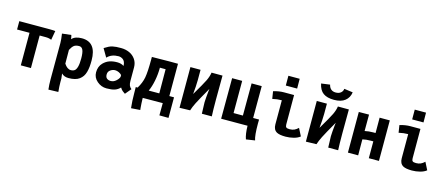

<svg xmlns="http://www.w3.org/2000/svg" viewBox="-56 -1404 5287 2279"><g transform="rotate(15 2588.0 -264.0)"><path d="M178.2 4.4V-395.5Q122.6 -395.5 79.6 -395.3Q36.6 -395 25.4 -395V-497.6Q51.3 -497.6 200 -497.8Q348.6 -498 398.4 -498Q447.8 -498 468.3 -494.6L448.2 -381.8Q418 -395.5 376.5 -395.5H302.7V4.4Z M850.1 -259.3Q850.1 -330.6 835.7 -363.3Q821.3 -396 789.1 -396Q746.1 -396 724.1 -377.4Q702.1 -358.9 682.6 -320.3L683.6 -151.9Q721.2 -94.2 765.1 -94.2Q794.4 -94.2 812.3 -107.9Q830.1 -121.6 840.1 -158.4Q850.1 -195.3 850.1 -259.3ZM563.5 -360.8V-373.5Q563.5 -416.5 552.7 -486.3L664.1 -499Q670.4 -481.9 673.8 -449.7Q713.4 -493.7 796.9 -493.7Q975.1 -493.7 975.1 -269Q975.1 -225.6 971.7 -191.7Q968.3 -157.7 959.5 -125.7Q950.7 -93.8 935.1 -70.8Q919.4 -47.9 896.5 -30.5Q873.5 -13.2 839.8 -4.6Q806.2 3.9 762.7 3.9Q708 3.9 676.8 -29.3Q677.2 -22.5 679.9 -2.4Q682.6 17.6 683.6 29.8V74.2Q683.6 127.9 690.4 194.3L569.3 197.8Q562.5 142.1 562.5 71.3Z M1190.4 -154.8Q1190.4 -121.6 1209.2 -106.9Q1228 -92.3 1255.4 -92.3Q1291.5 -92.3 1320.6 -118.2Q1349.6 -144 1357.9 -169.4V-192.4Q1344.2 -208 1321.5 -218.8Q1298.8 -229.5 1275.9 -229.5Q1246.1 -229.5 1218.3 -210.2Q1190.4 -190.9 1190.4 -154.8ZM1482.9 -154.3Q1482.9 -120.1 1491.2 -99.1Q1499.5 -78.1 1520 -62L1459 10.7Q1453.1 6.3 1441.9 -1.5Q1430.7 -9.3 1425.3 -13.7Q1419.9 -18.1 1411.9 -27.6Q1403.8 -37.1 1396.5 -49.3Q1367.7 -19.5 1331.3 -7.1Q1294.9 5.4 1230.5 5.4Q1165.5 5.4 1114 -38.8Q1062.5 -83 1062.5 -147.5Q1062.5 -218.8 1106 -263.7Q1139.6 -297.9 1180.7 -312.5Q1221.7 -327.1 1275.9 -327.1Q1324.2 -327.1 1357.9 -304.2Q1357.9 -332.5 1348.9 -353Q1339.8 -373.5 1325.4 -383.1Q1311 -392.6 1298.1 -396.5Q1285.2 -400.4 1272 -400.4Q1185.1 -400.4 1133.8 -346.2L1074.2 -447.8Q1106 -467.8 1127.7 -478.5Q1149.4 -489.3 1175.8 -494.4Q1202.1 -499.5 1218 -500.5Q1233.9 -501.5 1275.9 -502Q1331.5 -502 1378.2 -481.2Q1424.8 -460.4 1453.9 -418.2Q1482.9 -376 1482.9 -319.8Z M1850.6 -396H1780.3Q1780.3 -314 1764.6 -234.9Q1749 -155.8 1722.7 -99.1L1852.1 -99.6ZM2033.2 153.3 1920.9 152.3 1921.9 1.5 1676.3 2.9Q1676.3 2.9 1676.3 10.7Q1676.3 34.2 1678.5 68.8Q1680.7 103.5 1682.6 126.5L1685.1 149.4L1573.7 157.2Q1564 69.3 1564 -26.4Q1564 -69.3 1563 -99.6H1585.9Q1629.4 -169.9 1642.3 -240.2Q1655.3 -310.5 1655.3 -460.4V-494.6Q1798.8 -497.1 1871.1 -497.1L1975.6 -496.6V-99.6H2033.2Z M2387.7 -498 2522.5 -497.6Q2521 -317.9 2521 -204.6Q2521 -70.8 2524.9 2.9H2402.8Q2398.9 -71.3 2398.4 -135.7Q2398.4 -155.8 2402.1 -198Q2405.8 -240.2 2409.2 -272.5L2413.1 -304.7Q2326.7 -153.8 2298.8 -98.1Q2271 -42.5 2257.8 0L2128.4 3.4V-496.6H2252.9V-370.1Q2252.9 -344.7 2249.8 -287.1Q2246.6 -229.5 2242.2 -196.3Q2330.6 -345.7 2355.5 -397.5Q2380.4 -449.2 2387.7 -498Z M2764.2 -102.1H2878.9L2879.9 -497.6H3004.4L3003.9 -106H3076.7Q3075.7 -76.7 3075.7 -58.6Q3075.7 92.8 3095.2 145.5L2986.8 162.1Q2965.3 104 2963.4 0L2927.2 0.5L2639.2 1L2640.6 -497.6H2764.2Z M3278.3 -698.2H3417L3418 -578.1H3278.8ZM3278.3 -494.6H3402.8Q3402.8 -494.6 3403.3 -133.8Q3403.3 -108.9 3413.8 -98.9Q3424.3 -88.9 3456.5 -88.9Q3489.3 -88.9 3513.2 -99.9Q3537.1 -110.8 3560.5 -133.3L3607.9 -40.5Q3578.1 -16.1 3529.5 -3.7Q3481 8.8 3431.6 8.8Q3357.9 8.8 3323.7 -9.8Q3278.3 -34.7 3278.3 -100.6V-397Q3223.1 -397 3164.1 -383.3L3149.9 -474.1Q3218.8 -494.6 3278.3 -494.6Z M3871.6 -651.4Q3910.2 -651.4 3933.6 -670.9Q3957 -690.4 3959.5 -720.2L4066.4 -705.6Q4057.1 -638.7 4008.5 -600.3Q3960 -562 3874.5 -562Q3789.6 -562 3741.7 -595.9Q3693.8 -629.9 3676.8 -710L3783.7 -724.6Q3800.8 -651.4 3871.6 -651.4ZM3940.4 -498 4075.2 -497.6Q4073.7 -317.9 4073.7 -204.6Q4073.7 -70.8 4077.6 2.9H3955.6Q3951.7 -71.3 3951.2 -135.7Q3951.2 -155.8 3954.8 -198Q3958.5 -240.2 3961.9 -272.5L3965.8 -304.7Q3879.4 -153.8 3851.6 -98.1Q3823.7 -42.5 3810.5 0L3681.2 3.4V-496.6H3805.7V-370.1Q3805.7 -344.7 3802.5 -287.1Q3799.3 -229.5 3794.9 -196.3Q3883.3 -345.7 3908.2 -397.5Q3933.1 -449.2 3940.4 -498Z M4322.3 -500.5 4321.8 -298.8Q4369.1 -309.6 4425.3 -309.6H4453.6Q4453.6 -383.3 4453.4 -424.3Q4453.1 -465.3 4453.1 -498H4578.1V0H4453.6V-207H4426.8Q4364.3 -207 4321.8 -196.3Q4321.8 -102.5 4322.3 -68.4Q4322.8 -34.2 4322.8 0H4196.8V-499.5Z M4831.1 -698.2H4969.7L4970.7 -578.1H4831.5ZM4831.1 -494.6H4955.6Q4955.6 -494.6 4956.1 -133.8Q4956.1 -108.9 4966.6 -98.9Q4977.1 -88.9 5009.3 -88.9Q5042 -88.9 5065.9 -99.9Q5089.8 -110.8 5113.3 -133.3L5160.6 -40.5Q5130.9 -16.1 5082.3 -3.7Q5033.7 8.8 4984.4 8.8Q4910.6 8.8 4876.5 -9.8Q4831.1 -34.7 4831.1 -100.6V-397Q4775.9 -397 4716.8 -383.3L4702.6 -474.1Q4771.5 -494.6 4831.1 -494.6Z"/></g></svg>

Font: Fantasque Sans Mono
Style: Bold
Weight: 700
Monospace: yes
Designer: Jany Belluz
Version: Version 1.8.0 ; ttfautohint (v1.8.2)